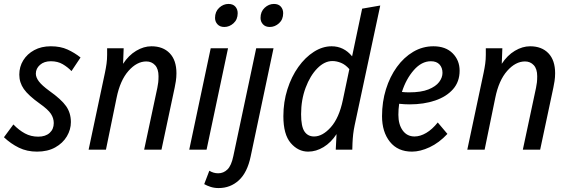

<svg xmlns="http://www.w3.org/2000/svg" viewBox="-27 -760 2892 975"><path d="M-7 -63 41 -128Q69 -99 99.5 -82.5Q130 -66 167 -66Q204 -66 225 -85Q246 -104 246 -135Q246 -160 231.5 -182Q217 -204 176 -233Q117 -275 94 -308Q71 -341 71 -381Q71 -421 91 -453.5Q111 -486 147 -505.5Q183 -525 231 -525Q280 -525 316 -508.5Q352 -492 382 -468L336 -399Q317 -419 291.5 -434Q266 -449 231 -449Q197 -449 176 -430.5Q155 -412 155 -386Q155 -367 170.5 -346.5Q186 -326 223 -299Q285 -255 309 -220.5Q333 -186 333 -140Q333 -102 312.5 -67.5Q292 -33 253.5 -11.5Q215 10 161 10Q110 10 69 -10Q28 -30 -7 -63Z M423 0 506 -391Q511 -415 514 -436.5Q517 -458 517 -482V-515H601L598 -436Q626 -479 664.5 -502Q703 -525 742 -525Q801 -525 835 -489.5Q869 -454 869 -388Q869 -368 866 -348Q863 -328 860 -315L793 0H705L772 -314Q775 -328 776.5 -341.5Q778 -355 778 -373Q778 -410 760.5 -429Q743 -448 716 -448Q668 -448 625.5 -400Q583 -352 565 -263L511 0Z M1065 -669Q1065 -701 1086 -720.5Q1107 -740 1133 -740Q1156 -740 1168 -726.5Q1180 -713 1180 -693Q1180 -661 1159 -642Q1138 -623 1112 -623Q1090 -623 1077.5 -636.5Q1065 -650 1065 -669ZM934 0 1043 -515H1131L1022 0Z M1296 -669Q1296 -701 1317 -720.5Q1338 -740 1364 -740Q1387 -740 1399 -726.5Q1411 -713 1411 -693Q1411 -661 1390 -642Q1369 -623 1343 -623Q1321 -623 1308.5 -636.5Q1296 -650 1296 -669ZM1010 175 1036 107Q1057 120 1081 120Q1108 120 1128 100.5Q1148 81 1158 32L1274 -515H1362L1246 34Q1229 116 1186 155.5Q1143 195 1083 195Q1061 195 1042.5 189Q1024 183 1010 175Z M1412 -170Q1412 -242 1432.5 -306.5Q1453 -371 1488 -420Q1523 -469 1567 -497Q1611 -525 1657 -525Q1719 -525 1761 -474L1812 -716L1904 -732L1774 -124Q1769 -100 1766.5 -78.5Q1764 -57 1763 -33L1762 0H1678L1682 -79Q1654 -36 1616 -13Q1578 10 1538 10Q1487 10 1449.5 -33.5Q1412 -77 1412 -170ZM1502 -180Q1502 -118 1519 -92.5Q1536 -67 1568 -67Q1611 -67 1653 -114Q1695 -161 1714 -252L1747 -409Q1727 -432 1704.5 -441Q1682 -450 1661 -450Q1621 -450 1584.5 -413Q1548 -376 1525 -314.5Q1502 -253 1502 -180Z M1913 -170Q1913 -243 1933 -307Q1953 -371 1988.5 -420Q2024 -469 2071.5 -497Q2119 -525 2174 -525Q2236 -525 2271.5 -489.5Q2307 -454 2307 -401Q2307 -345 2273.5 -307Q2240 -269 2182.5 -249.5Q2125 -230 2053 -230Q2027 -230 2000 -233Q1996 -205 1996 -177Q1996 -128 2018 -97.5Q2040 -67 2078 -67Q2107 -67 2137.5 -85Q2168 -103 2196 -138L2245 -80Q2203 -35 2155 -12.5Q2107 10 2065 10Q1993 10 1953 -40Q1913 -90 1913 -170ZM2161 -449Q2114 -449 2074.5 -404Q2035 -359 2014 -293Q2023 -292 2032 -291.5Q2041 -291 2050 -291Q2112 -291 2149 -306Q2186 -321 2203 -343.5Q2220 -366 2220 -390Q2220 -416 2205 -432.5Q2190 -449 2161 -449Z M2346 0 2429 -391Q2434 -415 2437 -436.5Q2440 -458 2440 -482V-515H2524L2521 -436Q2549 -479 2587.5 -502Q2626 -525 2665 -525Q2724 -525 2758 -489.5Q2792 -454 2792 -388Q2792 -368 2789 -348Q2786 -328 2783 -315L2716 0H2628L2695 -314Q2698 -328 2699.5 -341.5Q2701 -355 2701 -373Q2701 -410 2683.5 -429Q2666 -448 2639 -448Q2591 -448 2548.5 -400Q2506 -352 2488 -263L2434 0Z"/></svg>

Font: Radio Canada Condensed
Style: Italic
Weight: 400
Width: 3
Italic angle: -12°
Designer: Charles Daoud, Etienne Aubert Bonn, Alexandre Saumier Demers, Jacques Le Bailly
Foundry: Radio-Canada
Version: Version 2.104; ttfautohint (v1.8.4.7-5d5b);gftools[0.9.28.de